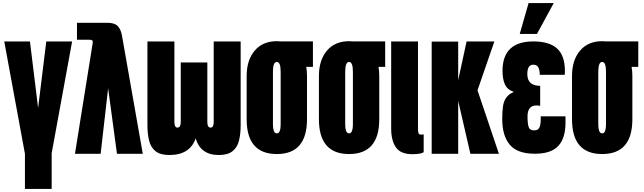

<svg xmlns="http://www.w3.org/2000/svg" viewBox="-20 -1003 4202 1252"><path d="M316.9 229H142.6V0L7.8 -732.4H175.3L228.5 -298.8L281.7 -732.4H450.2L316.9 -3.4Z M481.9 -854.5H679.2Q726.6 -854.5 747.3 -833.3Q768.1 -812 775.4 -770.5L911.1 0H742.7L685.1 -427.7L636.2 0H468.8L583.5 -716.3Q585 -723.6 585 -730.5Q585 -743.7 565.9 -743.7H481.9Z M1255.9 -100.6Q1218.3 7.8 1084.5 7.8Q1025.9 7.8 994.9 -16.6Q963.9 -41 952.6 -84.7Q941.4 -128.4 941.4 -187V-732.4H1117.2V-207.5Q1117.2 -170.9 1137.2 -170.9Q1158.7 -170.9 1158.7 -207.5V-595.7H1332V-207.5Q1332 -170.9 1353.5 -170.9Q1373.5 -170.9 1373.5 -207.5V-732.4H1549.3V-187Q1549.3 -128.4 1538.1 -84.7Q1526.9 -41 1495.8 -16.6Q1464.8 7.8 1406.2 7.8Q1288.1 7.8 1255.9 -100.6Z M1785.2 1.5Q1588.4 1.5 1588.4 -225.6V-507.3Q1588.4 -610.8 1640.6 -672.6Q1692.9 -734.4 1785.2 -734.4Q1799.3 -734.4 1812.5 -732.9H2020.5V-566.9H1977.1Q1981.9 -539.1 1981.9 -507.3V-225.6Q1981.9 1.5 1785.2 1.5ZM1785.2 -133.3Q1798.3 -133.3 1804.2 -149.2Q1810.1 -165 1810.1 -189.5V-535.2Q1810.1 -599.1 1785.2 -599.1Q1759.8 -599.1 1759.8 -535.2V-189.5Q1759.8 -165 1765.6 -149.2Q1771.5 -133.3 1785.2 -133.3Z M2256.3 1.5Q2059.6 1.5 2059.6 -225.6V-507.3Q2059.6 -610.8 2111.8 -672.6Q2164.1 -734.4 2256.3 -734.4Q2270.5 -734.4 2283.7 -732.9H2491.7V-566.9H2448.2Q2453.1 -539.1 2453.1 -507.3V-225.6Q2453.1 1.5 2256.3 1.5ZM2256.3 -133.3Q2269.5 -133.3 2275.4 -149.2Q2281.2 -165 2281.2 -189.5V-535.2Q2281.2 -599.1 2256.3 -599.1Q2231 -599.1 2231 -535.2V-189.5Q2231 -165 2236.8 -149.2Q2242.7 -133.3 2256.3 -133.3Z M2668.5 2.4Q2592.8 2.4 2561.8 -42Q2530.8 -86.4 2530.8 -164.6V-732.4H2705.6V-159.7Q2705.6 -144.5 2709 -134.8Q2712.4 -125 2726.6 -125Q2733.9 -125 2742.7 -127.4V-10.3Q2724.1 2.4 2668.5 2.4Z M2794.9 0V-731.9H2967.8V-480L3022.5 -732.4H3203.6L3093.8 -414.1L3233.4 0H3047.4L2967.8 -345.2V0Z M3468.3 -0.5Q3353.5 -0.5 3304.2 -59.3Q3254.9 -118.2 3254.9 -226.6Q3254.9 -274.9 3259.8 -309.1Q3264.6 -343.3 3280.8 -366Q3296.9 -388.7 3330.6 -403.8Q3288.1 -418 3272.5 -452.6Q3256.8 -487.3 3256.8 -540.5Q3256.8 -732.9 3458 -732.9Q3562 -732.9 3612.8 -686.5Q3663.6 -640.1 3663.6 -540.5Q3663.6 -533.7 3663.3 -526.9Q3663.1 -520 3662.6 -515.1H3499.5V-517.6Q3499.5 -544.9 3490.7 -563Q3481.9 -581.1 3457 -581.1Q3418.5 -581.1 3418.5 -520Q3418.5 -443.4 3502.4 -443.4V-313Q3489.7 -315.4 3479 -315.4Q3419.9 -315.4 3419.9 -244.1Q3419.9 -195.8 3427.5 -174.3Q3435.1 -152.8 3462.9 -152.8Q3490.2 -152.8 3498 -172.9Q3505.9 -192.9 3505.9 -221.2V-244.6H3667.5V-203.1Q3667.5 -101.6 3620.1 -51Q3572.8 -0.5 3468.3 -0.5ZM3481.4 -781.7H3369.1L3426.8 -982.9H3590.8Z M3906.7 1.5Q3710 1.5 3710 -225.6V-507.3Q3710 -610.8 3762.2 -672.6Q3814.5 -734.4 3906.7 -734.4Q3920.9 -734.4 3934.1 -732.9H4142.1V-566.9H4098.6Q4103.5 -539.1 4103.5 -507.3V-225.6Q4103.5 1.5 3906.7 1.5ZM3906.7 -133.3Q3919.9 -133.3 3925.8 -149.2Q3931.6 -165 3931.6 -189.5V-535.2Q3931.6 -599.1 3906.7 -599.1Q3881.3 -599.1 3881.3 -535.2V-189.5Q3881.3 -165 3887.2 -149.2Q3893.1 -133.3 3906.7 -133.3Z"/></svg>

Font: webenart
Style: Regular
Weight: 400
Designer: Vernon Adams
Foundry: Vernon Adams
Version: Version 2.116; ttfautohint (v1.8.3)